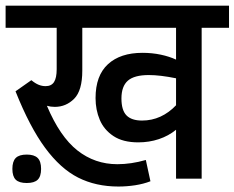

<svg xmlns="http://www.w3.org/2000/svg" viewBox="-29 -644 845 692"><path d="M796.4 -543.9H697.8V0H605.5V-176.3Q578.6 -154.3 543.7 -142.6Q508.8 -130.9 469.2 -130.9Q414.1 -130.9 379.9 -153.6Q345.7 -176.3 330.6 -212.2Q315.4 -248 315.4 -290.5Q315.4 -371.6 360.1 -412.6Q404.8 -453.6 484.4 -453.6Q519 -453.6 550.3 -447Q581.5 -440.4 605.5 -429.2V-543.9H267.6V-389.6Q267.6 -317.4 238.3 -288.1Q209 -258.8 168.5 -258.8Q153.3 -258.8 140.1 -262.7Q187 -151.4 250 -101.8Q313 -52.2 394 -52.2Q443.4 -52.2 496.6 -67.4L513.2 9.3Q488.3 19 458 23.7Q427.7 28.3 397.9 28.3Q316.4 28.3 252.7 -3.9Q189 -36.1 133.5 -111.3Q78.1 -186.5 26.9 -314.9L84 -355Q98.1 -343.3 110.4 -338.4Q122.6 -333.5 135.3 -333.5Q156.2 -333.5 165.8 -348.4Q175.3 -363.3 175.3 -394.5V-543.9H-8.8V-623.5H796.4ZM605.5 -264.6V-361.8Q548.3 -373.5 507.3 -373.5Q455.1 -373.5 431.9 -353.3Q408.7 -333 408.7 -289.1Q408.7 -246.6 427 -228Q445.3 -209.5 482.9 -209.5Q518.1 -209.5 549.1 -223.6Q580.1 -237.8 605.5 -264.6ZM119.1 -35.2Q119.1 -8.3 106.9 3.7Q94.7 15.6 67.4 15.6Q40 15.6 27.8 3.7Q15.6 -8.3 15.6 -35.2Q15.6 -62.5 27.8 -74.7Q40 -86.9 67.4 -86.9Q94.2 -86.9 106.7 -74.7Q119.1 -62.5 119.1 -35.2Z"/></svg>

Font: Varta SemiBold
Style: Regular
Weight: 600
Designer: Joana Correia, Viktoriya Grabowska, Eben Sorkin
Foundry: Sorkin Type
Version: Version 1.003; ttfautohint (v1.3) -l 8 -r 24 -G 200 -x 12 -H